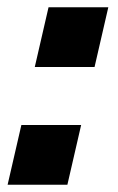

<svg xmlns="http://www.w3.org/2000/svg" viewBox="-20 -510 325 530"><path d="M1 0 39 -165H204L166 0ZM76 -325 114 -490H279L241 -325Z"/></svg>

Font: Instrument Sans
Style: Bold Italic
Weight: 700
Italic angle: -13°
Designer: Rodrigo Fuenzalida
Foundry: fragTYPE
Version: Version 1.000;gftools[0.9.28]